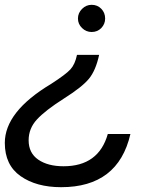

<svg xmlns="http://www.w3.org/2000/svg" viewBox="-54 -562 603 798"><path d="M200 216Q97 216 31.5 170Q-34 124 -34 32Q-34 -98 158 -213Q220 -253 239 -274Q258 -295 266 -334H358Q344 -269 315.5 -234.5Q287 -200 211 -152Q134 -103 99.5 -65.5Q65 -28 65 21Q65 74 105 101.5Q145 129 210 129Q356 129 394 -5H488Q437 216 200 216ZM327 -542Q351 -542 367 -525.5Q383 -509 383 -485Q383 -462 367 -445.5Q351 -429 327 -429Q304 -429 287 -445.5Q270 -462 270 -485Q270 -508 287 -525Q304 -542 327 -542Z"/></svg>

Font: Nacelle
Style: Italic
Weight: 400
Italic angle: -12°
Designer: Sora Sagano
Foundry: Sora Sagano
Version: Version 1.000;FEAKit 1.0